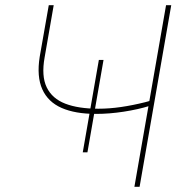

<svg xmlns="http://www.w3.org/2000/svg" viewBox="-20 -720 714 740"><path d="M133 -501 168 -700H187L152 -499Q139 -427 160 -383.5Q181 -340 231.5 -320.5Q282 -301 359 -301Q401 -301 446 -307.5Q491 -314 539 -326Q550 -329 561 -332L557 -312Q512 -298 456.5 -289.5Q401 -281 350 -281Q270 -281 217.5 -304Q165 -327 143 -376Q121 -425 133 -501ZM361 -489H379L317 -133H299ZM620 -700H640L518 0H498Z"/></svg>

Font: Fixel Italic Variable 20240409 Display Thin
Style: Italic
Weight: 100
Italic angle: -10°
Designer: AlfaBravo + MacPaw
Foundry: Kyrylo Tkachov, Marchela Mozhyna, Serhii Makarenko, Maria Weinstein, Zakhar Kryvoshyya
Version: Version 1.211;Glyphs 3.2 (3225)